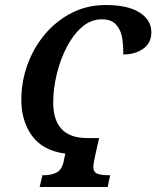

<svg xmlns="http://www.w3.org/2000/svg" viewBox="-20 -745 623 765"><path d="M138 0 149 -47H159Q185 -47 207 -58.5Q229 -70 236 -113L240 -133Q150 -145 107.5 -204Q65 -263 65 -347Q65 -420 89.5 -487.5Q114 -555 159 -608.5Q204 -662 265.5 -693.5Q327 -725 401 -725Q490 -725 536.5 -695Q583 -665 583 -616Q583 -574 551 -551Q519 -528 471 -528Q472 -560 467 -592.5Q462 -625 443 -646.5Q424 -668 386 -668Q342 -668 306.5 -637Q271 -606 245.5 -556.5Q220 -507 206 -449Q192 -391 192 -337Q192 -195 327 -195H375L360 -129Q357 -115 354.5 -102Q352 -89 352 -80Q352 -59 368 -53Q384 -47 409 -47H419L409 0Z"/></svg>

Font: Noto Serif ExtraCondensed SemiBold
Style: Italic
Weight: 600
Width: 2
Italic angle: -12°
Designer: Monotype Design Team
Foundry: Monotype Imaging Inc.
Version: Version 2.013